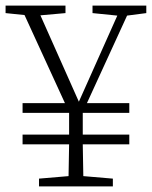

<svg xmlns="http://www.w3.org/2000/svg" viewBox="-26 -669 545 689"><path d="M499 -622 430 -613 286 -299H438V-264H271V-186H438V-151H271Q271 -133 273 -37L379 -28V0H114V-28L220 -37Q222 -133 222 -151H55V-186H222V-264H55V-299H207L62 -615L-6 -622V-649H209V-622L119 -614L257 -304L395 -613L306 -622V-649H499Z"/></svg>

Font: TypoPRO Source Serif Pro
Style: Regular
Weight: 300
Designer: Frank Grießhammer
Foundry: Adobe Systems Incorporated
Version: Version 1.017;PS (version unavailable);hotconv 1.0.79;makeot